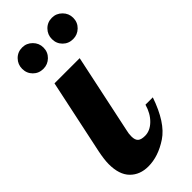

<svg xmlns="http://www.w3.org/2000/svg" viewBox="-238 -733 776 776"><g transform="rotate(-45 150.5 -344.5)"><path d="M34.5 -590.5C46.2 -578.8 60.7 -573 78 -573C94.7 -573 109 -578.8 121 -590.5C133 -602.2 139 -616.7 139 -634C139 -650.7 133 -665 121 -677C109 -689 94.7 -695 78 -695C60.7 -695 46.2 -689 34.5 -677C22.8 -665 17 -650.7 17 -634C17 -616.7 22.8 -602.2 34.5 -590.5ZM204.5 -590.5C216.2 -578.8 230.7 -573 248 -573C264.7 -573 279 -578.8 291 -590.5C303 -602.2 309 -616.7 309 -634C309 -650.7 303 -665 291 -677C279 -689 264.7 -695 248 -695C230.7 -695 216.2 -689 204.5 -677C192.8 -665 187 -650.7 187 -634C187 -616.7 192.8 -602.2 204.5 -590.5ZM21.5 -24C41.2 -4 67 6 99 6C137 6 175.3 -6.8 214 -32.5C252.7 -58.2 284.3 -107 309 -179H267C259.7 -153 247.7 -131.8 231 -115.5C214.3 -99.2 196.3 -91 177 -91C162.3 -91 151.8 -93.8 145.5 -99.5C139.2 -105.2 136 -114.7 136 -128C136 -139.3 137.3 -150 140 -160L212 -500H68L0 -179C-5.3 -152.3 -8 -130.7 -8 -114C-8 -74 1.8 -44 21.5 -24Z"/></g></svg>

Font: DonutKreme
Style: Regular
Weight: 400
Designer: Impallari Type
Foundry: Impallari Type
Version: Version 2.100